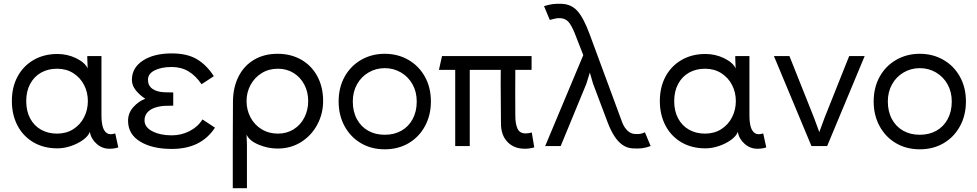

<svg xmlns="http://www.w3.org/2000/svg" viewBox="-20 -763 5105 1003"><path d="M439 -235Q439 -281 419 -319.5Q399 -358 362.5 -381Q326 -404 278 -404Q231 -404 194.5 -383.5Q158 -363 137.5 -324.5Q117 -286 117 -235Q117 -183 137.5 -144.5Q158 -106 194.5 -85.5Q231 -65 278 -65Q326 -65 362.5 -88Q399 -111 419 -150Q439 -189 439 -235ZM280 -481Q332 -481 377.5 -459Q423 -437 438 -406L436 -458V-470H510V-161Q510 -125 516.5 -101.5Q523 -78 538.5 -67.5Q554 -57 582 -66L598 7Q586 11 575 12.5Q564 14 551 14Q514 14 485 -11.5Q456 -37 449 -74Q442 -53 415 -33Q388 -13 351.5 -0.5Q315 12 280 12Q208 12 154 -20Q100 -52 71 -108Q42 -164 42 -235Q42 -308 72 -363.5Q102 -419 156 -450Q210 -481 280 -481Z M877 15Q775 15 712 -23.5Q649 -62 649 -132Q649 -173 677 -204Q705 -235 739 -247Q711 -265 690 -290.5Q669 -316 669 -346Q669 -409 726.5 -446.5Q784 -484 877 -484Q958 -484 1009 -453.5Q1060 -423 1097 -365L1033 -323Q1003 -367 965 -390Q927 -413 877 -413Q823 -413 788 -395.5Q753 -378 753 -346Q753 -316 775.5 -299.5Q798 -283 838 -281Q862 -281 885 -280V-211Q862 -211 838 -210Q810 -208 786.5 -199.5Q763 -191 749 -174.5Q735 -158 735 -134Q735 -98 776.5 -77Q818 -56 877 -56Q927 -56 970 -78Q1013 -100 1038 -139L1103 -96Q1067 -41 1011 -13Q955 15 877 15Z M1590 -235Q1590 -282 1570 -320.5Q1550 -359 1514 -381.5Q1478 -404 1432 -404Q1384 -404 1347 -381Q1310 -358 1289 -319.5Q1268 -281 1268 -235Q1268 -189 1288.5 -150Q1309 -111 1346.5 -88Q1384 -65 1432 -65Q1478 -65 1514 -87.5Q1550 -110 1570 -149Q1590 -188 1590 -235ZM1668 -235Q1668 -169 1637.5 -112Q1607 -55 1553 -21Q1499 13 1430 13Q1379 13 1330.5 -7.5Q1282 -28 1268 -60L1270 -8V220H1196V-8Q1196 -159 1197 -235Q1198 -308 1226.5 -364Q1255 -420 1307.5 -451Q1360 -482 1430 -482Q1500 -482 1554 -451Q1608 -420 1638 -364Q1668 -308 1668 -235Z M1823 -233Q1823 -180 1844.5 -140.5Q1866 -101 1903.5 -80Q1941 -59 1990 -59Q2039 -59 2076.5 -80Q2114 -101 2135.5 -140.5Q2157 -180 2157 -233Q2157 -283 2135 -322.5Q2113 -362 2074.5 -384.5Q2036 -407 1990 -407Q1944 -407 1905.5 -384.5Q1867 -362 1845 -322.5Q1823 -283 1823 -233ZM1749 -233Q1749 -306 1780.5 -362.5Q1812 -419 1867 -450.5Q1922 -482 1990 -482Q2058 -482 2113 -450.5Q2168 -419 2199.5 -362.5Q2231 -306 2231 -233Q2231 -161 2200 -104Q2169 -47 2114.5 -15Q2060 17 1990 17Q1920 17 1865.5 -15Q1811 -47 1780 -104Q1749 -161 1749 -233Z M2597 -118Q2597 -221 2596 -260Q2596 -294 2595.5 -328Q2595 -362 2596 -398H2434V0H2358V-398H2273L2289 -470H2757V-398H2672Q2671 -279 2672 -159Q2672 -116 2683.5 -91Q2695 -66 2726 -66Q2742 -66 2758 -71L2771 7Q2746 14 2722 14Q2665 14 2631 -21.5Q2597 -57 2597 -118Z M3155 -122 3078 -326 3045 -441H3079L3043 -325L2909 0H2828L3027 -475L2984 -585L2983 -588Q2964 -634 2948.5 -650Q2933 -666 2909 -668Q2895 -669 2883 -666.5Q2871 -664 2852 -659L2822 -731Q2848 -739 2867 -741.5Q2886 -744 2914 -743Q2965 -741 2997 -705Q3029 -669 3060 -585L3231 -122Q3241 -97 3258 -80.5Q3275 -64 3298 -63Q3315 -62 3326 -64Q3337 -66 3349 -72L3379 0Q3354 9 3333.5 11.5Q3313 14 3283 12Q3255 10 3232 -6Q3209 -22 3190 -51Q3171 -80 3155 -122Z M3824 -235Q3824 -281 3804 -319.5Q3784 -358 3747.5 -381Q3711 -404 3663 -404Q3616 -404 3579.5 -383.5Q3543 -363 3522.5 -324.5Q3502 -286 3502 -235Q3502 -183 3522.5 -144.5Q3543 -106 3579.5 -85.5Q3616 -65 3663 -65Q3711 -65 3747.5 -88Q3784 -111 3804 -150Q3824 -189 3824 -235ZM3665 -481Q3717 -481 3762.5 -459Q3808 -437 3823 -406L3821 -458V-470H3895V-161Q3895 -125 3901.5 -101.5Q3908 -78 3923.5 -67.5Q3939 -57 3967 -66L3983 7Q3971 11 3960 12.5Q3949 14 3936 14Q3899 14 3870 -11.5Q3841 -37 3834 -74Q3827 -53 3800 -33Q3773 -13 3736.5 -0.5Q3700 12 3665 12Q3593 12 3539 -20Q3485 -52 3456 -108Q3427 -164 3427 -235Q3427 -308 3457 -363.5Q3487 -419 3541 -450Q3595 -481 3665 -481Z M4301 0H4219L4023 -470H4104L4232 -149L4271 -43H4249L4288 -149L4416 -470H4497Z M4618 -233Q4618 -180 4639.5 -140.5Q4661 -101 4698.5 -80Q4736 -59 4785 -59Q4834 -59 4871.5 -80Q4909 -101 4930.5 -140.5Q4952 -180 4952 -233Q4952 -283 4930 -322.5Q4908 -362 4869.5 -384.5Q4831 -407 4785 -407Q4739 -407 4700.5 -384.5Q4662 -362 4640 -322.5Q4618 -283 4618 -233ZM4544 -233Q4544 -306 4575.5 -362.5Q4607 -419 4662 -450.5Q4717 -482 4785 -482Q4853 -482 4908 -450.5Q4963 -419 4994.5 -362.5Q5026 -306 5026 -233Q5026 -161 4995 -104Q4964 -47 4909.5 -15Q4855 17 4785 17Q4715 17 4660.5 -15Q4606 -47 4575 -104Q4544 -161 4544 -233Z"/></svg>

Font: Kreadon
Style: Regular
Weight: 400
Designer: kohakuno
Foundry: StudioGnu
Version: Version 1.000;Glyphs 3.1.2 (3151)